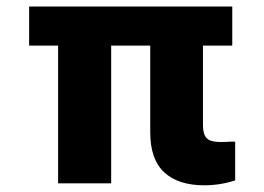

<svg xmlns="http://www.w3.org/2000/svg" viewBox="-20 -550 791 576"><path d="M676.8 -413.1H588.9V-175.8Q588.9 -155.3 594.2 -144Q599.6 -132.8 611.1 -128.4Q622.6 -124 643.6 -124Q661.1 -124 668 -125H685.5V-8.8Q640.1 5.9 592.8 5.9Q514.6 5.9 472.7 -33Q430.7 -71.8 430.7 -153.3V-413.1H313.5V0H154.3V-413.1H67.4V-530.3H676.8Z"/></svg>

Font: Pretendard ExtraBold
Style: Regular
Weight: 800
Designer: Base glyphs from Inter by Rasmus Andersson; Hangeul glyphs from Noto Sans CJK(Source Han Sans) by Jang Soo-young and Kan
Foundry: Kil Hyung-jin
Version: Version 1.309